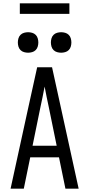

<svg xmlns="http://www.w3.org/2000/svg" viewBox="-20 -1142 540 1162"><path d="M44 0 151 -490 205 -735H295L456 0H376L337 -190H163L124 0ZM177 -260H323L276 -490Q269 -522 262.5 -554Q256 -586 250 -618Q244 -586 237.5 -554Q231 -522 224 -490ZM350 -823Q338 -823 325.5 -826.5Q313 -830 304 -839Q295 -848 291.5 -860.5Q288 -873 288 -885Q288 -897 291.5 -909.5Q295 -922 304 -931Q313 -940 325.5 -943.5Q338 -947 350 -947Q362 -947 374.5 -943.5Q387 -940 396 -931Q405 -922 408.5 -909.5Q412 -897 412 -885Q412 -873 408.5 -860.5Q405 -848 396 -839Q387 -830 374.5 -826.5Q362 -823 350 -823ZM150 -823Q138 -823 125.5 -826.5Q113 -830 104 -839Q95 -848 91.5 -860.5Q88 -873 88 -885Q88 -897 91.5 -909.5Q95 -922 104 -931Q113 -940 125.5 -943.5Q138 -947 150 -947Q162 -947 174.5 -943.5Q187 -940 196 -931Q205 -922 208.5 -909.5Q212 -897 212 -885Q212 -873 208.5 -860.5Q205 -848 196 -839Q187 -830 174.5 -826.5Q162 -823 150 -823ZM400 -1058H100V-1122H400Z"/></svg>

Font: Iosevka
Style: Regular
Weight: 400
Monospace: yes
Designer: Belleve Invis
Foundry: Belleve Invis
Version: Version 33.2.3; ttfautohint (v1.8.4)